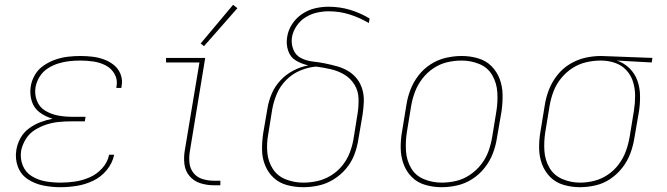

<svg xmlns="http://www.w3.org/2000/svg" viewBox="-20 -771 2776 799"><path d="M231 8Q265 8 299.5 2.5Q334 -3 367 -18.5Q400 -34 424 -63Q448 -92 455 -127H434Q428 -96 405.5 -71Q383 -46 353 -33Q323 -20 292.5 -15.5Q262 -11 231 -11Q199 -11 168.5 -16.5Q138 -22 112 -38Q86 -54 74.5 -83Q63 -112 68 -144Q73 -169 87.5 -192.5Q102 -216 125.5 -230.5Q149 -245 174 -253Q199 -261 224.5 -263.5Q250 -266 276 -266H333L336 -285H279Q249 -285 220.5 -290.5Q192 -296 168 -310.5Q144 -325 133.5 -352Q123 -379 128 -409Q132 -431 145 -452Q158 -473 179 -486.5Q200 -500 223 -507Q246 -514 268.5 -516.5Q291 -519 314 -519Q342 -519 369 -515Q396 -511 419.5 -499Q443 -487 456.5 -463.5Q470 -440 465 -412Q465 -409 464 -405H485Q486 -409 486 -413Q491 -438 482 -461.5Q473 -485 454.5 -500Q436 -515 413 -523.5Q390 -532 365 -535Q340 -538 314 -538Q289 -538 263 -535Q237 -532 212 -523.5Q187 -515 163.5 -499.5Q140 -484 126 -460.5Q112 -437 108 -412Q103 -380 112 -350.5Q121 -321 145.5 -303Q170 -285 199 -277Q173 -272 148 -262.5Q123 -253 100.5 -236.5Q78 -220 65 -196Q52 -172 48 -147Q42 -110 54.5 -77Q67 -44 96 -25Q125 -6 160 1Q195 8 231 8Z M870 0H897V-19H870Q845 -19 822.5 -26Q800 -33 785.5 -51Q771 -69 768.5 -93Q766 -117 770 -141L834 -530H671V-511H810L749 -145Q744 -116 747.5 -87.5Q751 -59 769 -38Q787 -17 814 -8.5Q841 0 870 0ZM829 -579 968 -737 950 -751 815 -590Z M1242 8Q1274 8 1306 1Q1338 -6 1367.5 -24Q1397 -42 1419.5 -68.5Q1442 -95 1454 -126Q1466 -157 1471 -189L1489 -295Q1493 -321 1494 -347.5Q1495 -374 1488 -398.5Q1481 -423 1466 -442.5Q1451 -462 1429.5 -475Q1408 -488 1383 -495Q1358 -502 1333 -507Q1308 -512 1281.5 -515Q1255 -518 1232.5 -529.5Q1210 -541 1200.5 -565.5Q1191 -590 1195 -616Q1199 -640 1214 -662.5Q1229 -685 1251.5 -699Q1274 -713 1299 -718.5Q1324 -724 1348 -724Q1394 -724 1436 -710.5Q1478 -697 1515 -675L1518 -694Q1480 -717 1437 -730Q1394 -743 1347 -743Q1319 -743 1291 -736.5Q1263 -730 1237.5 -713Q1212 -696 1195.5 -670.5Q1179 -645 1175 -617Q1170 -588 1179 -560.5Q1188 -533 1211.5 -519Q1235 -505 1263 -499Q1231 -493 1201 -477.5Q1171 -462 1147.5 -437Q1124 -412 1111 -381.5Q1098 -351 1093 -320L1075 -215Q1070 -180 1070.5 -146.5Q1071 -113 1083.5 -82.5Q1096 -52 1119.5 -30.5Q1143 -9 1175.5 -0.5Q1208 8 1242 8ZM1242 -11Q1204 -11 1169.5 -24.5Q1135 -38 1115.5 -68Q1096 -98 1092.5 -135.5Q1089 -173 1096 -211L1113 -317Q1119 -350 1132.5 -381.5Q1146 -413 1171.5 -438.5Q1197 -464 1229.5 -477.5Q1262 -491 1295 -494Q1326 -490 1356.5 -483Q1387 -476 1413 -460.5Q1439 -445 1455 -419Q1471 -393 1472 -361.5Q1473 -330 1468 -298L1451 -192Q1446 -163 1435 -134.5Q1424 -106 1404 -81.5Q1384 -57 1357 -40.5Q1330 -24 1300.5 -17.5Q1271 -11 1242 -11Z M1817 8H1818Q1850 8 1883 0.5Q1916 -7 1945.5 -26Q1975 -45 1997 -73Q2019 -101 2031 -132.5Q2043 -164 2048 -197L2067 -307Q2072 -342 2071.5 -376.5Q2071 -411 2059.5 -442Q2048 -473 2025 -496Q2002 -519 1969 -528.5Q1936 -538 1902 -538H1901Q1869 -538 1836 -530.5Q1803 -523 1773 -504Q1743 -485 1721.5 -457Q1700 -429 1688 -397.5Q1676 -366 1671 -333L1653 -223Q1647 -189 1647.5 -154Q1648 -119 1659.5 -88Q1671 -57 1694 -34Q1717 -11 1750 -1.5Q1783 8 1817 8ZM1818 -11Q1779 -11 1744 -25.5Q1709 -40 1690.5 -72Q1672 -104 1669.5 -142.5Q1667 -181 1673 -220L1691 -330Q1696 -360 1707 -389Q1718 -418 1737.5 -443.5Q1757 -469 1784 -487Q1811 -505 1841 -512Q1871 -519 1901 -519Q1940 -519 1975 -504.5Q2010 -490 2028.5 -458Q2047 -426 2049.5 -387.5Q2052 -349 2046 -310L2028 -200Q2023 -170 2012.5 -141Q2002 -112 1982 -86.5Q1962 -61 1935 -43Q1908 -25 1878 -18Q1848 -11 1818 -11Z M2393 8Q2425 8 2458 0.5Q2491 -7 2520 -26.5Q2549 -46 2570.5 -74Q2592 -102 2603.5 -133.5Q2615 -165 2620 -197L2639 -307Q2644 -340 2643.5 -373Q2643 -406 2632.5 -435.5Q2622 -465 2599.5 -487Q2577 -509 2547 -519L2692 -511L2695 -530L2482 -538H2481Q2448 -538 2415 -530.5Q2382 -523 2351.5 -504.5Q2321 -486 2299 -458Q2277 -430 2264.5 -398Q2252 -366 2247 -333L2229 -223Q2223 -189 2223.5 -154Q2224 -119 2235.5 -88Q2247 -57 2270 -34Q2293 -11 2326 -1.5Q2359 8 2393 8ZM2394 -11Q2355 -11 2320 -26Q2285 -41 2266.5 -73Q2248 -105 2245.5 -143Q2243 -181 2249 -220L2267 -330Q2272 -360 2283 -389.5Q2294 -419 2314.5 -444.5Q2335 -470 2362 -487.5Q2389 -505 2419.5 -512Q2450 -519 2480 -519Q2511 -519 2539 -509.5Q2567 -500 2586.5 -479Q2606 -458 2614.5 -430Q2623 -402 2623 -371.5Q2623 -341 2618 -310L2600 -200Q2595 -171 2584.5 -142Q2574 -113 2555 -87.5Q2536 -62 2509.5 -44Q2483 -26 2453 -18.5Q2423 -11 2394 -11Z"/></svg>

Font: Iosevka Sparkle Thin Oblique
Style: Regular
Weight: 100
Italic angle: -9°
Designer: Belleve Invis
Foundry: Belleve Invis
Version: Version 4.5.0; ttfautohint (v1.8.3)